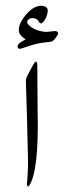

<svg xmlns="http://www.w3.org/2000/svg" viewBox="-65 -1037 364 1068"><g transform="rotate(5 117.0 -503.0)"><path d="M101.6 -669.9Q122.6 -719.2 127.9 -672.4Q127.9 -672.4 150.9 -426.8Q188 -95.7 142.1 -6.8Q136.2 4.4 131.6 -1.2Q127 -6.8 127.4 -17.6Q128.9 -101.6 115.2 -206.5Q114.7 -210.9 93.8 -397L72.3 -578.1Q70.3 -596.7 76.7 -611.8ZM191.4 -812.5Q137.2 -801.8 114.7 -794.7Q92.3 -787.6 30.3 -760.3Q17.1 -754.9 11.2 -763.7Q-1 -781.7 50.3 -813.5Q13.2 -832 8.8 -855.5Q1 -896 42.5 -953.6Q84.5 -1010.7 131.8 -1006.8Q162.1 -1004.4 158.9 -972.9Q155.8 -941.4 141.1 -920.9Q126.5 -900.4 116.2 -916.5Q106 -932.6 86.2 -934.6Q66.4 -936.5 55.2 -923.3Q43.9 -910.2 57.1 -897.5Q90.3 -866.2 154.3 -864.3Q164.6 -864.3 185.1 -869.1Q205.6 -874 213.6 -873.8Q221.7 -873.5 225.3 -867.4Q229 -861.3 226.6 -856Q207.5 -815.9 191.4 -812.5Z"/></g></svg>

Font: Amiri Quran Colored
Style: Regular
Weight: 400
Designer: Khaled Hosny
Version: Version 000.111